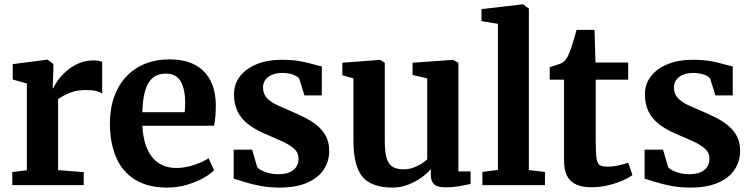

<svg xmlns="http://www.w3.org/2000/svg" viewBox="-20 -839 3412 870"><path d="M35.7 0V-59.3L101.7 -67.5V-460.7L37.6 -478.8V-548.4L193.2 -568.5H195.9L221.9 -548.8V-526.9L218.8 -439.4H221.9Q226.4 -452.1 240.9 -472.9Q255.4 -493.7 279 -515.1Q302.5 -536.4 334.1 -550.8Q365.7 -565.3 404 -565.3Q418.1 -565.3 427.7 -563.3Q437.3 -561.3 443 -559.1V-414.9Q433.4 -422.2 415.8 -426.5Q398.2 -430.9 368.9 -430.9Q337.1 -430.9 312.8 -423.7Q288.5 -416.6 271.5 -407.2Q254.4 -397.9 243.3 -390V-68.1L359.4 -59V0Z M739.2 11Q648.1 11 590.3 -26Q532.5 -63 505.2 -128.4Q478 -193.8 478 -278.5Q478 -346.7 497.4 -400.7Q516.9 -454.7 552.5 -492.4Q588.1 -530.2 637.6 -550.1Q687.1 -570 747.2 -570Q848.6 -570 902.1 -517.1Q955.5 -464.2 957.9 -368.3Q957.9 -335.8 956 -311.7Q954.1 -287.6 950.1 -269.3H625.3Q627.2 -224.7 637.9 -189.3Q648.7 -153.8 668 -128.9Q687.2 -104 715 -91Q742.7 -77.9 779.1 -77.9Q819.9 -77.9 861.2 -92.2Q902.4 -106.4 925.1 -122L949.9 -67.7Q933.8 -50.4 901.3 -32.2Q868.8 -14 826.5 -1.5Q784.3 11 739.2 11ZM624.9 -330.6H816.9Q817.7 -340.5 818.4 -351.6Q819.2 -362.7 819.2 -372.8Q819.2 -432.5 799.5 -468.9Q779.9 -505.4 730.9 -505.4Q709 -505.4 690.4 -497.4Q671.8 -489.5 657.5 -470.2Q643.3 -451 634.9 -417Q626.5 -383 624.9 -330.6Z M1246 11Q1198.8 11 1158.3 3.1Q1117.8 -4.8 1087.2 -14.6Q1056.6 -24.3 1038.8 -29.5V-160.7H1122.5L1145.3 -82.3Q1150.4 -74.4 1165 -66.8Q1179.6 -59.1 1199.3 -54.4Q1218.9 -49.6 1239.1 -49.6Q1271.8 -49.6 1292.5 -58.6Q1313.2 -67.7 1323 -83.5Q1332.8 -99.4 1332.8 -119.4Q1332.8 -146.7 1312.8 -164.9Q1292.7 -183 1257.8 -198.9Q1222.9 -214.8 1177.3 -234.3Q1133.4 -253.3 1102.7 -277.5Q1072.1 -301.8 1056.2 -334.8Q1040.3 -367.7 1040.3 -412.1Q1040.3 -457.6 1067 -492.7Q1093.8 -527.7 1142.6 -547.9Q1191.5 -568.1 1257.1 -568.1Q1305.7 -568.1 1340.5 -561.6Q1375.3 -555 1399.1 -547.9Q1423 -540.7 1438.2 -538.2V-406.7H1359.5L1336 -482.3Q1332.1 -489.1 1321.2 -495Q1310.3 -500.9 1294.9 -504.7Q1279.5 -508.5 1261.2 -508.5Q1233.9 -508.6 1213.7 -500.5Q1193.5 -492.3 1182.7 -477.7Q1171.8 -463.1 1171.8 -443.1Q1171.8 -413.2 1190 -394.3Q1208.1 -375.4 1237.5 -362Q1266.8 -348.7 1299.4 -334.8Q1331.3 -321.3 1362.2 -305.7Q1393 -290.1 1417.7 -269.8Q1442.3 -249.5 1457 -221.5Q1471.7 -193.6 1471.7 -155Q1471.7 -108.3 1447 -70.8Q1422.3 -33.2 1372 -11.1Q1321.8 11 1246 11Z M1995.4 9.7Q1962.2 9.7 1947.2 -4.2Q1932.2 -18.1 1932.2 -46.2V-72.7Q1915.9 -52.9 1888.4 -33.6Q1861 -14.4 1827.7 -1.7Q1794.4 11 1759.5 11Q1663.1 11 1622.3 -38.3Q1581.5 -87.6 1581.5 -201.6V-483.8L1531.3 -497.9V-554.7L1701.5 -567.7H1702.5L1723.5 -554.3V-201.8Q1723.5 -154.1 1731 -125.7Q1738.5 -97.4 1756.8 -84.7Q1775 -72 1807.2 -72Q1833.2 -72 1854.1 -79.6Q1874.9 -87.2 1890.6 -97.5Q1906.2 -107.8 1915.8 -116.9V-483.8L1849.4 -499.4V-554.7L2030.9 -567.7H2033.3L2057.1 -554.3V-62.4H2112.4L2112.2 -5.3Q2094.2 -1.5 2064.1 4.1Q2034 9.7 1995.4 9.7Z M2236.1 -69V-731L2161.8 -743.3V-797.6L2347.6 -819.4H2349.7L2376.4 -800.5V-68.4L2449.3 -59.9V0H2165.8V-59.9Z M2659 9.5Q2597.4 9.5 2566.6 -19.2Q2535.8 -47.9 2535.8 -112V-478.1H2470.9V-534.6Q2482.4 -538.8 2494.6 -542.3Q2506.8 -545.8 2517.1 -549.5Q2527.4 -553.3 2533.6 -558.7Q2540.2 -564.8 2544.9 -571Q2549.6 -577.2 2553.6 -585.3Q2557.5 -593.5 2561.6 -604.5Q2566.9 -617.3 2572.4 -634.8Q2577.9 -652.4 2583.3 -670.8Q2588.7 -689.1 2592.5 -703.6H2673.9L2678.3 -555.7H2826.5V-478.1H2679.4V-198.1Q2679.4 -145.1 2683.3 -120.9Q2687.1 -96.6 2698.8 -90.2Q2710.5 -83.8 2733.2 -83.8Q2757.9 -83.8 2784.3 -89.8Q2810.7 -95.7 2826.5 -101.9L2845.7 -45.9Q2828.7 -32.7 2799 -20Q2769.4 -7.3 2733 1.1Q2696.6 9.5 2659 9.5Z M3108 11Q3060.8 11 3020.3 3.1Q2979.8 -4.8 2949.2 -14.6Q2918.6 -24.3 2900.8 -29.5V-160.7H2984.5L3007.3 -82.3Q3012.4 -74.4 3027 -66.8Q3041.6 -59.1 3061.3 -54.4Q3080.9 -49.6 3101.1 -49.6Q3133.8 -49.6 3154.5 -58.6Q3175.2 -67.7 3185 -83.5Q3194.8 -99.4 3194.8 -119.4Q3194.8 -146.7 3174.8 -164.9Q3154.7 -183 3119.8 -198.9Q3084.9 -214.8 3039.3 -234.3Q2995.4 -253.3 2964.7 -277.5Q2934.1 -301.8 2918.2 -334.8Q2902.3 -367.7 2902.3 -412.1Q2902.3 -457.6 2929 -492.7Q2955.8 -527.7 3004.6 -547.9Q3053.5 -568.1 3119.1 -568.1Q3167.7 -568.1 3202.5 -561.6Q3237.3 -555 3261.1 -547.9Q3285 -540.7 3300.2 -538.2V-406.7H3221.5L3198 -482.3Q3194.1 -489.1 3183.2 -495Q3172.3 -500.9 3156.9 -504.7Q3141.5 -508.5 3123.2 -508.5Q3095.9 -508.6 3075.7 -500.5Q3055.5 -492.3 3044.7 -477.7Q3033.8 -463.1 3033.8 -443.1Q3033.8 -413.2 3052 -394.3Q3070.1 -375.4 3099.5 -362Q3128.8 -348.7 3161.4 -334.8Q3193.3 -321.3 3224.2 -305.7Q3255 -290.1 3279.7 -269.8Q3304.3 -249.5 3319 -221.5Q3333.7 -193.6 3333.7 -155Q3333.7 -108.3 3309 -70.8Q3284.3 -33.2 3234 -11.1Q3183.8 11 3108 11Z"/></svg>

Font: Merriweather Light
Style: Regular
Weight: 300
Designer: Eben Sorkin
Foundry: Eben Sorkin
Version: Version 2.100